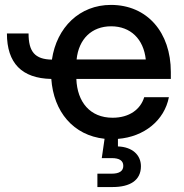

<svg xmlns="http://www.w3.org/2000/svg" viewBox="-20 -547 737 771"><path d="M428.7 150.4H371.1V204.1H432.1C501.5 204.1 545.9 177.7 545.9 120.6C545.9 74.7 510.7 43 453.6 41V10.7C559.1 2.4 640.1 -63.5 658.2 -156.7H559.1C544.4 -107.9 499.5 -74.2 432.1 -74.2C341.8 -74.2 290 -137.2 286.6 -230H666V-257.8C666 -417 571.3 -527.3 425.3 -527.3C300.3 -527.3 207.5 -437.5 188.5 -307.6C120.1 -308.6 94.7 -339.4 94.7 -412.6H7.8C7.8 -293.5 67.4 -232.4 186 -230C195.3 -98.6 273.9 -3.4 399.9 10.3L388.7 87.9H428.7C459.5 87.9 475.1 98.1 475.1 119.1C475.1 139.6 459.5 150.4 428.7 150.4ZM565.4 -308.1H287.6C295.9 -390.1 348.1 -441.4 426.3 -441.4C504.4 -441.4 556.6 -390.1 565.4 -308.1Z"/></svg>

Font: Inteeer Medium
Style: Regular
Weight: 500
Designer: Rasmus Andersson
Foundry: rsms
Version: Version 4.001;Glyphs 3.4 (3402)